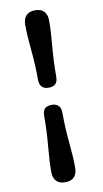

<svg xmlns="http://www.w3.org/2000/svg" viewBox="-101 -814 547 1016"><g transform="rotate(-10 172.5 -306.0)"><path d="M214 -404Q214 -376.5 202 -364.2Q190 -352 164 -352Q142 -352 129 -364.5Q116 -377 116 -404Q116 -486 108 -565Q100 -644 100 -701.5Q100 -733 116.2 -750.5Q132.5 -768 164.5 -768Q196.5 -768 212.5 -750.5Q228.5 -733 228.5 -701.5Q228.5 -644 221.2 -565Q214 -486 214 -404ZM115 -208Q115 -236 127 -248Q139 -260 165 -260Q187 -260 200 -247.5Q213 -235 213 -208Q213 -126 221 -47.2Q229 31.5 229 89.5Q229 121 213 138.5Q197 156 164.5 156Q132.5 156 116.5 138.5Q100.5 121 100.5 89.5Q100.5 31.5 107.8 -47.5Q115 -126.5 115 -208Z"/></g></svg>

Font: Fraunces 9pt S100 Black
Style: Regular
Weight: 900
Version: Version 1.000; ttfautohint (v1.8.3)